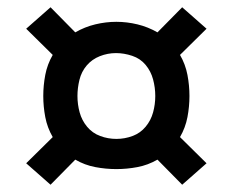

<svg xmlns="http://www.w3.org/2000/svg" viewBox="-20 -604 640 528"><path d="M481 -96 413 -165Q387 -150 358 -144.5Q329 -139 300 -139Q271 -139 242 -144.5Q213 -150 187 -165L119 -96L52 -155L125 -227Q110 -253 104.5 -282Q99 -311 99 -340Q99 -369 104.5 -398Q110 -427 125 -453L52 -525L119 -584L187 -515Q213 -530 242 -537Q271 -544 300 -544Q329 -544 358 -537Q387 -530 413 -515L481 -584L548 -525L475 -453Q490 -427 495.5 -398Q501 -369 501 -340Q501 -311 495.5 -282Q490 -253 475 -227L548 -155ZM300 -222Q323 -222 344.5 -230Q366 -238 380.5 -255.5Q395 -273 401 -295Q407 -317 407 -340Q407 -363 401 -385.5Q395 -408 380.5 -425.5Q366 -443 343.5 -450.5Q321 -458 299 -458Q276 -458 254.5 -449.5Q233 -441 218.5 -424Q204 -407 198.5 -384.5Q193 -362 193 -340Q193 -317 199 -295Q205 -273 219.5 -255.5Q234 -238 255.5 -230Q277 -222 300 -222Z"/></svg>

Font: Iosevka Curly Medium Extended
Style: Regular
Weight: 500
Width: 7
Monospace: yes
Designer: Belleve Invis
Foundry: Belleve Invis
Version: Version 11.1.0; ttfautohint (v1.8.3)